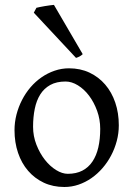

<svg xmlns="http://www.w3.org/2000/svg" viewBox="-20 -747 543 782"><path d="M388.2 -222.2Q388.2 -260.7 375.5 -295.7Q362.8 -330.6 342.8 -357.2Q322.8 -383.8 297.4 -399.4Q272 -415 247.1 -415Q210 -415 184.6 -400.9Q159.2 -386.7 143.8 -362.1Q128.4 -337.4 121.6 -303.7Q114.7 -270 114.7 -231Q114.7 -192.4 128.4 -157.5Q142.1 -122.6 162.8 -96.2Q183.6 -69.8 208.5 -54.4Q233.4 -39.1 255.9 -39.1Q290.5 -39.1 315.4 -52Q340.3 -64.9 356.4 -88.9Q372.6 -112.8 380.4 -146.5Q388.2 -180.2 388.2 -222.2ZM463.9 -236.8Q463.9 -204.1 455.6 -172.9Q447.3 -141.6 432.6 -113.8Q418 -85.9 397.5 -62.3Q377 -38.6 352.3 -21.5Q327.6 -4.4 299.8 5.1Q272 14.6 242.2 14.6Q195.8 14.6 158.4 -2.9Q121.1 -20.5 94.5 -51.3Q67.9 -82 53.5 -124.5Q39.1 -167 39.1 -216.8Q39.1 -249 47.1 -280.3Q55.2 -311.5 69.6 -339.6Q84 -367.7 104.2 -391.4Q124.5 -415 149.2 -432.1Q173.8 -449.2 202.4 -459Q231 -468.8 261.2 -468.8Q307.1 -468.8 344.5 -451.2Q381.8 -433.6 408.4 -402.6Q435.1 -371.6 449.5 -329.1Q463.9 -286.6 463.9 -236.8ZM316.9 -526.4Q310.5 -520.5 304.2 -517.1Q297.9 -513.7 289.6 -511.2L117.7 -695.3L128.4 -715.3Q133.3 -716.8 142.8 -718.5Q152.3 -720.2 162.8 -722.2Q173.3 -724.1 183.6 -725.3Q193.8 -726.6 199.7 -727.1Z"/></svg>

Font: Gentium Basic
Style: Regular
Weight: 400
Designer: J. Victor Gaultney and Annie Olsen
Foundry: SIL International
Version: Version 1.100